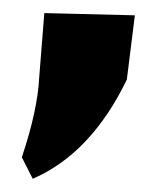

<svg xmlns="http://www.w3.org/2000/svg" viewBox="-20 -121 234 292"><path d="M47.4 -101.1 185.1 -97.7 172.9 0Q118.7 112.3 29.8 150.9L13.2 118.2Q37.1 46.9 39.6 -2.9Z"/></svg>

Font: Lapsus Pro (theguybrush.com)
Style: Bold
Weight: 700
Designer: Jose Roses
Version: Version 1.00 February 9, 2018, initial release